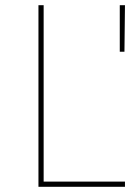

<svg xmlns="http://www.w3.org/2000/svg" viewBox="-20 -719 531 739"><path d="M148 -699V-20H461V0H128V-699ZM461 -699 459 -520H441V-699Z"/></svg>

Font: Montserrat-Arabic Thin
Style: Regular
Weight: 250
Designer: Mohamed Gaber
Foundry: Kief Type Foundry
Version: Version 5.008